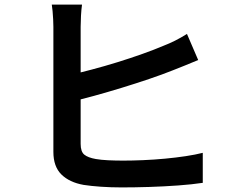

<svg xmlns="http://www.w3.org/2000/svg" viewBox="-20 -802 1040 838"><path d="M338 -782Q335 -761 333.5 -733.5Q332 -706 332 -685Q332 -671 332 -633Q332 -595 332 -543.5Q332 -492 332 -435Q332 -378 332 -325.5Q332 -273 332 -233Q332 -193 332 -174Q332 -140 348 -127Q364 -114 398 -108Q421 -104 452.5 -102.5Q484 -101 518 -101Q557 -101 604.5 -103Q652 -105 700 -109.5Q748 -114 791 -120.5Q834 -127 865 -135V-4Q819 3 757 7.5Q695 12 631 14Q567 16 511 16Q464 16 420.5 13Q377 10 345 5Q283 -6 248 -40.5Q213 -75 213 -139Q213 -166 213 -212.5Q213 -259 213 -315.5Q213 -372 213 -430.5Q213 -489 213 -541.5Q213 -594 213 -632Q213 -670 213 -685Q213 -700 212 -718Q211 -736 209.5 -753.5Q208 -771 206 -782ZM279 -473Q326 -484 381 -498.5Q436 -513 492.5 -530.5Q549 -548 601 -566.5Q653 -585 693 -602Q719 -612 744 -624.5Q769 -637 796 -654L845 -540Q818 -529 788 -516.5Q758 -504 734 -495Q689 -477 631.5 -457.5Q574 -438 512 -419Q450 -400 390 -383.5Q330 -367 280 -356Z"/></svg>

Font: Noto Sans JP SemiBold
Style: Regular
Weight: 600
Designer: Ryoko NISHIZUKA  (kana, bopomofo & ideographs); Paul D. Hunt (Latin, Greek & Cyrillic); Sandoll Communications , Soo-you
Foundry: Adobe
Version: Version 2.004-H2;hotconv 1.0.118;makeotfexe 2.5.65603